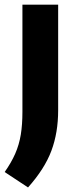

<svg xmlns="http://www.w3.org/2000/svg" viewBox="-42 -567 323 822"><path d="M78 235.5 -22 169.5Q6.5 129 23.2 90.8Q40 52.5 47 9.5Q54 -33.5 54 -88V-547H207V-95Q207 1 178 78.5Q149 156 78 235.5Z"/></svg>

Font: Encode Sans SemiCondensed SemiCondensed
Style: Bold
Weight: 700
Width: 4
Designer: Multiple Designers
Foundry: Impallari Type
Version: Version 3.000; ttfautohint (v1.8.3) -l 8 -r 50 -G 200 -x 14 